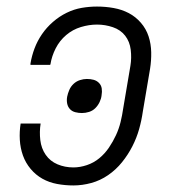

<svg xmlns="http://www.w3.org/2000/svg" viewBox="-20 -558 540 586"><path d="M204 8Q179 8 154.5 3.5Q130 -1 109.5 -12.5Q89 -24 73.5 -42.5Q58 -61 50 -83.5Q42 -106 40.5 -131Q39 -156 43 -181H104Q100 -156 103 -130.5Q106 -105 119.5 -85.5Q133 -66 155.5 -56.5Q178 -47 204 -47Q224 -47 245 -54Q266 -61 283 -75Q300 -89 312.5 -107.5Q325 -126 334 -145.5Q343 -165 348 -185.5Q353 -206 356 -227L378 -357Q382 -381 379 -406Q376 -431 362 -449Q348 -467 324.5 -475Q301 -483 276 -483Q252 -483 227 -475.5Q202 -468 182 -451Q162 -434 150 -410.5Q138 -387 134 -362Q134 -362 133.5 -361Q133 -360 133 -360H73Q73 -361 73 -362Q73 -363 73 -364Q77 -388 85.5 -410.5Q94 -433 108 -453.5Q122 -474 141.5 -491Q161 -508 183.5 -519Q206 -530 229.5 -534Q253 -538 276 -538Q302 -538 327 -533.5Q352 -529 373 -518Q394 -507 410 -488.5Q426 -470 433.5 -447Q441 -424 441.5 -398.5Q442 -373 438 -348L416 -218Q412 -190 404.5 -163.5Q397 -137 384 -111.5Q371 -86 352.5 -63Q334 -40 310 -23.5Q286 -7 258.5 0.5Q231 8 204 8ZM230 -213Q220 -213 210 -215.5Q200 -218 193.5 -225Q187 -232 185 -242Q183 -252 185 -263Q187 -273 191.5 -283.5Q196 -294 204.5 -302Q213 -310 224 -313.5Q235 -317 245 -317Q256 -317 265.5 -314.5Q275 -312 282 -305Q289 -298 290.5 -288Q292 -278 290 -267Q289 -257 284 -246.5Q279 -236 271 -228Q263 -220 252 -216.5Q241 -213 230 -213Z"/></svg>

Font: Iosevka Slab Light
Style: Italic
Weight: 300
Italic angle: -9°
Monospace: yes
Designer: Belleve Invis
Foundry: Belleve Invis
Version: Version 11.1.1; ttfautohint (v1.8.3)